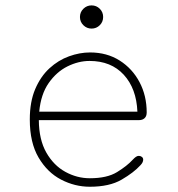

<svg xmlns="http://www.w3.org/2000/svg" viewBox="-20 -682 659 712"><path d="M313 10.5Q257.5 10.5 206.5 -16Q155.5 -42.5 123 -97.8Q90.5 -153 90.5 -239Q90.5 -304.5 110.5 -351.5Q130.5 -398.5 163.5 -428.8Q196.5 -459 236 -473.2Q275.5 -487.5 314 -487.5Q376.5 -487.5 423.8 -457.5Q471 -427.5 497.5 -377.2Q524 -327 524 -265Q524 -251 516.2 -243.8Q508.5 -236.5 495 -236.5H124Q124.5 -164 151.8 -116.2Q179 -68.5 222.2 -44.8Q265.5 -21 313 -21Q377 -21 414 -43.8Q451 -66.5 472 -89.5Q478.5 -96.5 483.8 -100.2Q489 -104 495 -104Q501 -104 506 -100.2Q511 -96.5 511 -90Q511 -85 508.5 -79.8Q506 -74.5 500.5 -69Q476 -42 431 -15.8Q386 10.5 313 10.5ZM125.5 -268H489.5Q486 -353.5 439 -404.8Q392 -456 312 -456Q271 -456 230.2 -435.8Q189.5 -415.5 160.5 -374Q131.5 -332.5 125.5 -268ZM319.5 -576Q302 -576 289.2 -588.5Q276.5 -601 276.5 -619Q276.5 -637 289.2 -649.5Q302 -662 319.5 -662Q337.5 -662 350 -649.5Q362.5 -637 362.5 -619Q362.5 -601 350 -588.5Q337.5 -576 319.5 -576Z"/></svg>

Font: Sono ExtraLight Monospace ExtraLight
Style: Regular
Weight: 250
Version: Version 2.112